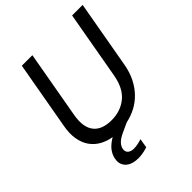

<svg xmlns="http://www.w3.org/2000/svg" viewBox="-249 -832 1172 1172"><g transform="rotate(-45 337.5 -245.5)"><path d="M148 -697H239L161 -257Q153 -209 159 -174.5Q165 -140 184 -117.5Q203 -95 232.5 -84.5Q262 -74 300 -74Q378 -74 432.5 -118Q487 -162 504 -257L582 -697H673L595 -257Q585 -201 562.5 -157Q540 -113 508.5 -81Q477 -49 438.5 -29Q400 -9 357 0L298 27Q261 44 245 61Q229 78 225 97Q221 120 235 132.5Q249 145 275 145Q289 145 307 141.5Q325 138 343 132L333 192Q314 198 293.5 202Q273 206 253 206Q230 206 209.5 200.5Q189 195 174 183Q159 171 151.5 152Q144 133 149 106Q154 78 173 52.5Q192 27 232 3Q189 -4 154.5 -23.5Q120 -43 97.5 -75Q75 -107 67 -152.5Q59 -198 70 -257Z"/></g></svg>

Font: SVN-Poppins
Style: Italic
Weight: 400
Italic angle: -10°
Designer: Ninad Kale (Devanagari), Jonny Pinhorn (Latin)
Foundry: Indian Type Foundry
Version: Version 3.002 2017; ttfautohint (v1.8.3)